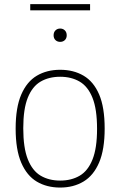

<svg xmlns="http://www.w3.org/2000/svg" viewBox="-20 -878 569 908"><path d="M264.5 9Q201.5 9 154.2 -19Q107 -47 80.5 -108.5Q54 -170 54 -270Q54 -369.5 80.5 -430.8Q107 -492 154.2 -520Q201.5 -548 264.5 -548Q327.5 -548 375 -520.2Q422.5 -492.5 448.8 -431.5Q475 -370.5 475 -270Q475 -171 448.8 -109.5Q422.5 -48 375 -19.5Q327.5 9 264.5 9ZM264.5 -24Q317.5 -24 356.8 -47Q396 -70 417.5 -123.8Q439 -177.5 439 -268.5Q439 -361.5 417.5 -415.2Q396 -469 356.8 -492Q317.5 -515 264.5 -515Q211.5 -515 172.2 -492.2Q133 -469.5 111.5 -416.2Q90 -363 90 -271.5Q90 -179 111.5 -124.8Q133 -70.5 172.2 -47.2Q211.5 -24 264.5 -24ZM264.5 -680Q251 -680 242.2 -688.5Q233.5 -697 233.5 -711Q233.5 -725.5 242.2 -734.2Q251 -743 264.5 -743Q278 -743 286.8 -734.2Q295.5 -725.5 295.5 -711Q295.5 -697 286.8 -688.5Q278 -680 264.5 -680ZM123 -829V-858.5H406V-829Z"/></svg>

Font: Encode Sans Condensed Thin Thin
Style: Regular
Weight: 250
Version: Version 3.002